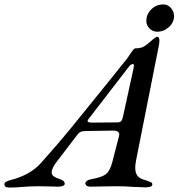

<svg xmlns="http://www.w3.org/2000/svg" viewBox="-82 -841 805 866"><path d="M-62 -10Q-62 -17 -54 -21.5Q-46 -26 -30 -30Q9 -40 43.5 -59Q78 -78 102 -105Q174 -185 235.5 -260Q297 -335 391 -452L476 -558Q485 -568 493.5 -580Q502 -592 505 -597Q522 -623 528 -623Q549 -623 561.5 -628.5Q574 -634 590 -648Q603 -660 612.5 -667.5Q622 -675 628 -675Q637 -675 637 -657Q637 -648 634 -633L532 -119Q528 -100 528 -84Q528 -60 539 -47Q550 -34 575 -28Q593 -22 599 -19Q605 -16 605 -9Q605 4 574 4Q563 4 519 2Q482 -1 442 -1L376 0Q357 1 326 1Q306 1 303 -12Q302 -19 310 -25Q318 -31 331 -33Q377 -41 395.5 -55.5Q414 -70 424 -108L455 -228Q458 -240 451 -246Q444 -252 430 -252L304 -250Q290 -250 281.5 -246Q273 -242 266 -232L175 -113Q151 -82 151 -64Q151 -53 160 -46Q169 -39 185 -34Q210 -27 210 -12Q210 -6 201.5 -2.5Q193 1 181 1Q157 1 143 0L90 -1Q68 -1 50.5 0Q33 1 21 2Q-12 5 -39 5Q-51 5 -56.5 1.5Q-62 -2 -62 -10ZM448 -289Q458 -289 463.5 -294Q469 -299 472 -312L520 -531Q522 -543 522 -546Q522 -552 517 -552Q509 -552 500 -541L321 -309Q313 -299 313 -295Q313 -288 336 -288ZM578 -746Q578 -777 600.5 -799Q623 -821 655 -821Q675 -821 689 -805Q703 -789 703 -768Q703 -740 680 -719Q657 -698 627 -698Q607 -698 592.5 -712.5Q578 -727 578 -746Z"/></svg>

Font: EB Garamond Medium
Style: Italic
Weight: 500
Italic angle: -17.2°
Designer: Georg Duffner and Octavio Pardo
Foundry: Georg Duffner
Version: Version 1.000